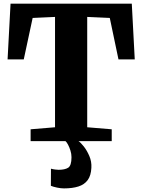

<svg xmlns="http://www.w3.org/2000/svg" viewBox="-20 -763 769 1038"><path d="M277.5 -75V-671.5L156.5 -666L108.5 -442H21L37 -743H692.5L708.5 -442H620.5L573.5 -666L451.5 -671.5V-75L584 -64V0H145.5V-64ZM326 255.5Q309 255.5 288.5 251.2Q268 247 255 241.5L255.5 149Q266 152 278.2 153.5Q290.5 155 296.5 155Q330.5 155 348.5 143.8Q366.5 132.5 366.5 87Q366.5 69 360.8 50.8Q355 32.5 347.5 18.5Q340 4.5 334 0H384H404.5Q415.5 7 432.5 28.2Q449.5 49.5 462.8 80Q476 110.5 474 144Q472 186.5 454 210.8Q436 235 403.8 245.2Q371.5 255.5 326 255.5Z"/></svg>

Font: Merriweather 24pt Black
Style: Regular
Weight: 900
Designer: Eben Sorkin
Foundry: Eben Sorkin
Version: Version 2.100